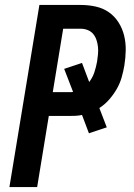

<svg xmlns="http://www.w3.org/2000/svg" viewBox="-20 -755 540 775"><path d="M18 0 139 -735H306Q337 -735 366.5 -728.5Q396 -722 419.5 -705.5Q443 -689 458.5 -664.5Q474 -640 481 -611.5Q488 -583 487.5 -552.5Q487 -522 482 -491Q478 -467 471 -442.5Q464 -418 451 -395.5Q438 -373 420.5 -353Q403 -333 381 -319L411 -241L339 -217L311 -291Q297 -288 284.5 -287.5Q272 -287 259 -287H177L130 0ZM193 -383H260Q263 -383 267 -383Q271 -383 275 -384L239 -477L311 -501L340 -424Q354 -442 361 -463.5Q368 -485 372 -507Q374 -521 375.5 -536Q377 -551 375.5 -565.5Q374 -580 369.5 -593.5Q365 -607 356.5 -617.5Q348 -628 334.5 -633.5Q321 -639 306 -639H235Z"/></svg>

Font: Iosevka SS18
Style: Bold Italic
Weight: 700
Italic angle: -9°
Monospace: yes
Designer: Belleve Invis
Foundry: Belleve Invis
Version: Version 25.1.1; ttfautohint (v1.8.4)